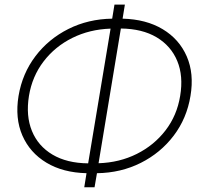

<svg xmlns="http://www.w3.org/2000/svg" viewBox="-20 -773 857 819"><path d="M339.4 25.9 349.1 -34.2Q248.5 -36.6 178 -79.1Q107.4 -121.6 75.4 -195.1Q43.5 -268.6 59.1 -363.8Q75.2 -459.5 131.1 -533.2Q187 -606.9 271.7 -649.4Q356.4 -691.9 458.5 -693.4L468.3 -753.4H512.7L502.9 -693.4Q603.5 -690.9 674.1 -648.4Q744.6 -606 776.6 -532.5Q808.6 -459 792.5 -363.8Q776.9 -268.1 720.9 -194.3Q665 -120.6 580.3 -78.1Q495.6 -35.6 393.6 -34.2L383.3 25.9ZM495.6 -651.4 400.4 -76.7Q489.7 -79.6 563.5 -116.5Q637.2 -153.3 686 -216.8Q734.9 -280.3 748.5 -363.8Q762.7 -448.7 736.1 -512.9Q709.5 -577.1 648.2 -613.8Q586.9 -650.4 495.6 -651.4ZM356 -76.2 451.7 -650.9Q362.3 -647.9 288.6 -611.3Q214.8 -574.7 166 -511Q117.2 -447.3 103.5 -363.8Q89.8 -278.8 116.2 -214.4Q142.6 -149.9 203.9 -113.5Q265.1 -77.1 356 -76.2Z"/></svg>

Font: Inter Display ExtraLight
Style: Italic
Weight: 200
Italic angle: -9.39999°
Designer: Rasmus Andersson
Foundry: rsms
Version: Version 4.000;git-a52131595